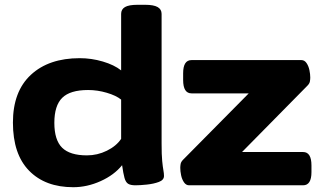

<svg xmlns="http://www.w3.org/2000/svg" viewBox="-20 -774 1337 802"><path d="M286 8Q169 8 101.5 -61Q34 -130 34 -262Q34 -392 109 -461.5Q184 -531 313 -531Q362 -531 409.5 -517Q457 -503 486 -480V-716Q486 -735 502 -744.5Q518 -754 555 -754H586Q622 -754 638.5 -744.5Q655 -735 655 -716V-174Q655 -127 657.5 -101.5Q660 -76 662.5 -63Q665 -50 665 -39Q665 -22 643.5 -14Q622 -6 593.5 -3Q565 0 546 0Q525 0 515 -6.5Q505 -13 500 -31Q495 -49 490 -84Q457 -43 400.5 -17.5Q344 8 286 8ZM343 -125Q387 -125 426.5 -144.5Q466 -164 486 -194V-358Q465 -375 426 -386.5Q387 -398 348 -398Q273 -398 240 -365.5Q207 -333 207 -261Q207 -189 239.5 -157Q272 -125 343 -125ZM770 0Q757 0 748.5 -12.5Q740 -25 736.5 -42Q733 -59 733 -73Q733 -80 734.5 -89Q736 -98 745 -107L1019 -384H780Q745 -384 745 -440V-468Q745 -523 780 -523H1239Q1252 -523 1260.5 -510.5Q1269 -498 1272.5 -481Q1276 -464 1276 -450Q1276 -443 1274.5 -434Q1273 -425 1264 -416L991 -139H1246Q1281 -139 1281 -83V-55Q1281 0 1246 0Z"/></svg>

Font: Asap Expanded ExtraBold
Style: Regular
Weight: 800
Width: 7
Designer: Pablo Cosgaya
Foundry: Omnibus-Type
Version: Version 3.001; ttfautohint (v1.8.4.7-5d5b)